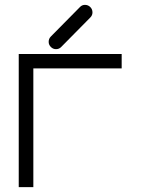

<svg xmlns="http://www.w3.org/2000/svg" viewBox="-20 -819 580 789"><path d="M180 -647Q180 -660 189 -669L308.5 -790Q317 -799 329 -799Q342 -799 351 -790Q360 -781 360 -768Q360 -756 351 -747L231.5 -626Q223 -617 210 -617Q198 -617 189 -626Q180 -635 180 -647ZM117 -50H57V-597H480V-538H117Z"/></svg>

Font: 3270 Nerd Font Mono
Style: Regular
Weight: 400
Monospace: yes
Version: Version 3.0.1;Nerd Fonts 3.0.0